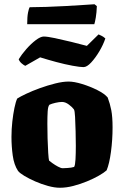

<svg xmlns="http://www.w3.org/2000/svg" viewBox="-20 -884 584 904"><path d="M262 0Q237 0 206 -8.5Q175 -17 145.5 -30Q116 -43 94.5 -56Q73 -69 65 -79Q46 -108 40 -151.5Q34 -195 34 -239Q34 -276 38 -311.5Q42 -347 48 -376Q54 -405 61 -420Q75 -429 103.5 -442.5Q132 -456 168 -469Q204 -482 240 -491Q276 -500 303 -500Q329 -500 366.5 -488.5Q404 -477 438 -460Q472 -443 487 -425Q498 -396 504 -365Q510 -334 510 -284Q510 -226 502.5 -169.5Q495 -113 482 -82Q470 -71 445.5 -57Q421 -43 389.5 -30Q358 -17 325 -8.5Q292 0 262 0ZM275 -92Q278 -92 297 -93Q316 -94 329 -98Q334 -106 335.5 -134Q337 -162 337 -198Q337 -228 336 -265.5Q335 -303 333.5 -333Q332 -363 328 -369Q321 -379 304.5 -391.5Q288 -404 272 -404Q259 -404 241.5 -400Q224 -396 213 -391Q206 -384 204.5 -359.5Q203 -335 203 -301Q203 -270 204 -232Q205 -194 207 -164.5Q209 -135 211 -128Q214 -125 226.5 -116Q239 -107 253 -99.5Q267 -92 275 -92ZM373 -568Q357 -568 321.5 -574.5Q286 -581 245 -592Q204 -603 169 -614L99 -574Q92 -577 82 -585.5Q72 -594 68 -605Q82 -628 104 -653Q126 -678 148.5 -695Q171 -712 186 -712Q203 -712 238.5 -704.5Q274 -697 315 -687Q356 -677 389 -668L444 -722Q450 -719 458 -715.5Q466 -712 476 -703Q466 -673 447.5 -642Q429 -611 409 -589.5Q389 -568 373 -568ZM108 -770Q108 -805 112 -825Q116 -845 120 -850Q153 -850 197.5 -851.5Q242 -853 288 -855.5Q334 -858 371 -860.5Q408 -863 425 -864L436 -855Q435 -825 431 -801.5Q427 -778 424 -770Z"/></svg>

Font: Texturina Black
Style: Regular
Weight: 900
Designer: Guillermo Torres Carreño
Foundry: Omnibus-Type
Version: Version 1.002; ttfautohint (v1.8.3)